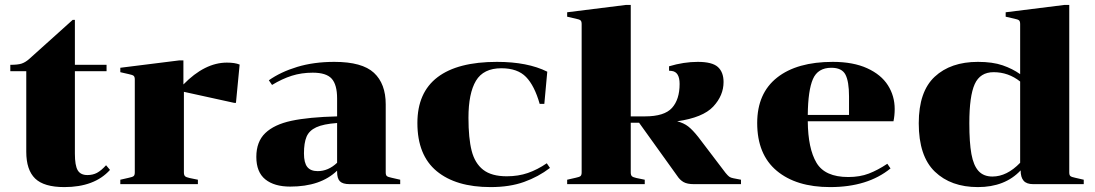

<svg xmlns="http://www.w3.org/2000/svg" viewBox="-20 -750 4458 782"><path d="M22 -460V-486Q53 -486 68 -491Q83 -496 98 -509L276 -669H285V-486H414V-460H285V-124Q285 -76 296.5 -56.5Q308 -37 336 -37Q358 -37 375 -46Q392 -55 412 -77L428 -58Q365 12 242 12Q159 12 123 -23Q87 -58 87 -132V-460Z M904 -495Q937 -495 956 -487L941 -331H934L729 -376V-48Q729 -37 733.5 -32.5Q738 -28 752 -25L786 -18V0H470V-18L505 -26Q520 -29 524.5 -33Q529 -37 529 -48V-426Q529 -437 524.5 -441Q520 -445 505 -448L470 -456V-474L710 -504H727V-406Q814 -495 904 -495Z M1353 -50V-55Q1286 10 1162 10Q1097 10 1060.5 -19.5Q1024 -49 1024 -111Q1024 -173 1060.5 -208Q1097 -243 1167 -258Q1237 -273 1353 -276V-349Q1353 -405 1331 -429.5Q1309 -454 1254 -454Q1208 -454 1168.5 -441.5Q1129 -429 1088 -404L1075 -423Q1123 -457 1190.5 -477.5Q1258 -498 1342 -498Q1455 -498 1503 -453.5Q1551 -409 1551 -325V-48Q1551 -37 1555.5 -33Q1560 -29 1575 -26L1610 -18V0H1404Q1376 0 1364.5 -11.5Q1353 -23 1353 -50ZM1353 -87V-249Q1297 -245 1268 -231.5Q1239 -218 1228.5 -193Q1218 -168 1218 -125Q1218 -87 1231.5 -70Q1245 -53 1274 -53Q1317 -53 1353 -87Z M2209 -458 2197 -327H2178Q2157 -401 2122.5 -436.5Q2088 -472 2022 -472Q1949 -472 1918.5 -421Q1888 -370 1888 -270Q1888 -187 1901 -136Q1914 -85 1948 -58.5Q1982 -32 2044 -32Q2091 -32 2130 -45.5Q2169 -59 2207 -85L2220 -66Q2173 -30 2114.5 -9Q2056 12 1978 12Q1837 12 1758.5 -53Q1680 -118 1680 -249Q1680 -373 1762 -435.5Q1844 -498 2004 -498Q2129 -498 2209 -458Z M2716 -461 2705 -462V-480Q2765 -498 2822 -498Q2881 -498 2904 -477Q2927 -456 2927 -416Q2927 -361 2885 -316Q2843 -271 2738 -256Q2765 -249 2783 -235Q2801 -221 2824 -192L2935 -46Q2944 -35 2950 -30.5Q2956 -26 2967 -24L2998 -18V0H2806Q2779 0 2764 -8.5Q2749 -17 2738 -34L2583 -250H2549V-48Q2549 -37 2553.5 -32.5Q2558 -28 2572 -25L2606 -18V0H2290V-18L2325 -26Q2340 -29 2344.5 -33Q2349 -37 2349 -48V-652Q2349 -663 2344.5 -667Q2340 -671 2325 -674L2290 -682V-700L2530 -730H2549V-276H2607Q2686 -276 2717 -310.5Q2748 -345 2748 -408Q2748 -457 2716 -461Z M3435 -29Q3482 -29 3518.5 -43Q3555 -57 3594 -83L3607 -64Q3514 12 3361 12Q3223 12 3143.5 -54.5Q3064 -121 3064 -249Q3064 -370 3145 -434Q3226 -498 3372 -498Q3455 -498 3512 -472Q3569 -446 3596.5 -402.5Q3624 -359 3624 -306Q3624 -279 3619 -256H3270Q3271 -145 3305.5 -87Q3340 -29 3435 -29ZM3270 -282H3438V-357Q3438 -418 3423.5 -446Q3409 -474 3366 -474Q3311 -474 3291 -428Q3271 -382 3270 -282Z M4137 -56Q4073 12 3963 12Q3853 12 3787.5 -51Q3722 -114 3722 -248Q3722 -377 3787 -437.5Q3852 -498 3963 -498Q4023 -498 4063.5 -484Q4104 -470 4135 -448V-652Q4135 -663 4130.5 -667Q4126 -671 4111 -674L4076 -682V-700L4316 -730H4335V-48Q4335 -37 4339.5 -33Q4344 -29 4359 -26L4394 -18V0H4188Q4161 0 4149 -14Q4137 -28 4137 -56ZM4135 -87V-418Q4087 -456 4027 -456Q3972 -456 3950 -407.5Q3928 -359 3928 -248Q3928 -169 3936.5 -122.5Q3945 -76 3965.5 -53.5Q3986 -31 4022 -31Q4081 -31 4135 -87Z"/></svg>

Font: Chonburi
Style: Regular
Weight: 400
Designer: Thanarat Vachiruckul and Stawix Ruecha
Foundry: Cadson Demak & Katatrad
Version: Version 1.000